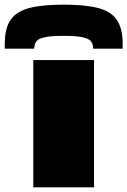

<svg xmlns="http://www.w3.org/2000/svg" viewBox="-79 -805 547 825"><path d="M64 0V-547H325V0ZM195 -785Q286 -785 341 -771Q396 -757 421 -722.5Q446 -688 448 -626Q448 -619 448 -611.5Q448 -604 448 -596H321Q321 -598 321 -600Q321 -602 321 -604Q319 -619 310.5 -629Q302 -639 275.5 -645Q249 -651 195 -651Q140 -651 113.5 -645Q87 -639 78.5 -629Q70 -619 69 -604Q68 -602 68 -600Q68 -598 68 -596H-58Q-59 -604 -59 -611.5Q-59 -619 -58 -627Q-57 -688 -31.5 -722.5Q-6 -757 48.5 -771Q103 -785 195 -785Z"/></svg>

Font: Georama ExtraExtended ExtraBold
Style: Regular
Weight: 800
Width: 8
Designer: Jean-Baptiste Levee
Foundry: Production Type
Version: Version 1.000